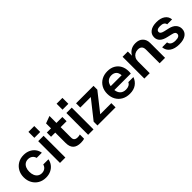

<svg xmlns="http://www.w3.org/2000/svg" viewBox="238 -1893 3077 3077"><g transform="rotate(-45 1776.5 -354.5)"><path d="M362.2 -114.4C342.2 -99.6 318 -92.2 289.6 -92.2C263.8 -92.2 241.2 -98.8 221.8 -112C202.5 -125.2 187.6 -143.8 177.3 -167.7C167 -191.5 161.8 -219.6 161.8 -251.9C161.8 -283.5 167 -311.2 177.3 -335.1C187.6 -359 202.3 -377.4 221.3 -390.3C240.4 -403.2 263.1 -409.7 289.6 -409.7C318 -409.7 342.2 -402.2 362.2 -387.4C382.2 -372.5 395.7 -351.9 402.8 -325.4H520C514.1 -361.6 500.6 -393.4 479.3 -420.8C458 -448.2 430.9 -469.5 398 -484.7C365.1 -499.8 328.3 -507.4 287.6 -507.4C238 -507.4 194.2 -496.4 156.5 -474.5C118.7 -452.6 89 -422.4 67.4 -384C45.8 -345.6 35 -301.6 35 -251.9C35 -202.2 45.8 -157.8 67.4 -118.8C89 -79.7 118.7 -49.2 156.5 -27.3C194.2 -5.4 238 5.6 287.6 5.6C328.3 5.6 364.9 -2 397.5 -17.1C430.1 -32.3 457.2 -53.6 478.8 -81C500.4 -108.5 514.1 -140.2 520 -176.4H402.8C395.7 -149.9 382.2 -129.3 362.2 -114.4Z M731.8 -4.1V-497.7H609.8V-4.1ZM736.6 -579V-713.6H604V-579Z M1157.3 -401.9V-497.7H1022.7V-655.5L899.9 -610V-497.7H805V-401.9H899.9V-166.7C899.9 -109.3 914.2 -66.2 942.9 -37.5C971.6 -8.8 1016.3 5.6 1076.9 5.6C1094.4 5.6 1110.2 4.5 1124.4 2.2C1138.6 0 1149.6 -3.1 1157.3 -7V-101.8C1149.5 -99.3 1141.4 -97.2 1132.6 -95.5C1123.8 -93.9 1114 -93.1 1103.1 -93.1C1075.3 -93.1 1055 -98.9 1042.1 -110.6C1029.2 -122.2 1022.7 -139.9 1022.7 -163.8V-401.9Z M1369.8 -4.1V-497.7H1247.8V-4.1ZM1374.6 -579V-713.6H1242V-579Z M1617.6 -99.9 1863.5 -411.6V-497.7H1467.6V-401.9H1705.8L1459 -90.2V-4.1H1869.3V-99.9Z M2398.4 -391.3C2378.4 -428 2350.4 -456.6 2314.2 -476.9C2278.1 -497.3 2235.5 -507.4 2186.4 -507.4C2134.8 -507.4 2089.7 -496.6 2050.9 -475C2012.2 -453.4 1982 -423.4 1960.4 -385C1938.8 -346.6 1928 -302.2 1928 -251.9C1928 -201.5 1938.8 -157 1960.4 -118.3C1982 -79.6 2012.4 -49.2 2051.4 -27.3C2090.5 -5.4 2136.1 5.6 2188.4 5.6C2246.5 5.6 2294.7 -7.9 2333.1 -35.1C2371.5 -62.2 2398.8 -98.9 2414.9 -145.4H2299.7C2290.7 -125.4 2276.5 -110.6 2257.1 -100.9C2237.7 -91.2 2215.2 -86.4 2189.4 -86.4C2144.8 -86.4 2110.5 -100.4 2086.3 -128.5C2067.9 -149.8 2056.5 -178.5 2052.1 -214.1H2424.6C2425.9 -221.9 2426.8 -229.6 2427.5 -237.4C2428.1 -245.1 2428.4 -253.5 2428.4 -262.5C2428.4 -311.6 2418.4 -354.5 2398.4 -391.3ZM2054.6 -299.3C2060 -329.2 2070.3 -354 2086.3 -372.9C2110.5 -401.3 2143.3 -415.5 2184.6 -415.5C2222.7 -415.5 2252.3 -403.8 2273.6 -380.6C2290.9 -361.8 2299.3 -333.3 2302.5 -299.3Z M2946.5 -461.9C2916.4 -492.3 2874.7 -507.4 2821.1 -507.4C2775.9 -507.4 2737.2 -496.6 2704.9 -475C2677.7 -456.8 2657.3 -432.2 2641.1 -403.6V-497.8H2522V-4.2H2644V-270.3C2644 -297.5 2649.6 -321.3 2660.9 -342C2672.2 -362.6 2688 -378.8 2708.3 -390.4C2728.7 -402 2751.7 -407.8 2777.5 -407.8C2807.2 -407.8 2829.8 -400.1 2845.3 -384.6C2860.8 -369.1 2868.5 -346.2 2868.5 -315.8V-4.2H2991.5V-341C2991.5 -391.3 2976.5 -431.7 2946.5 -462Z M3477.3 -238.3C3452.5 -265.4 3415.9 -284.5 3367.5 -295.4L3282.3 -314.8C3256.5 -321.2 3238.1 -328.8 3227.1 -337.5C3216.1 -346.3 3210.7 -357.1 3210.7 -370C3210.7 -386.7 3217.8 -399.5 3231.9 -408.2C3246.2 -416.9 3267.2 -421.3 3294.9 -421.3C3324.5 -421.3 3347.9 -416.1 3365 -405.8C3382.1 -395.5 3392.3 -380.3 3395.5 -360.3H3506.8C3503 -406.1 3482.5 -442.1 3445.4 -468.2C3408.3 -494.4 3359.1 -507.4 3297.8 -507.4C3235.8 -507.4 3187.3 -494.4 3152.1 -468.2C3116.8 -442.1 3099.3 -406.1 3099.3 -360.3C3099.3 -322.9 3112.4 -291.7 3138.5 -266.9C3164.6 -242 3204.8 -223.8 3259.1 -212.2L3338.3 -193.8C3363.5 -188 3380.6 -180.7 3389.6 -172C3398.7 -163.3 3403.2 -152.2 3403.2 -138.6C3403.2 -119.9 3395.3 -105.6 3379.5 -95.5C3363.8 -85.5 3340 -80.5 3308.3 -80.5C3273.5 -80.5 3245.8 -87 3225.1 -99.9C3204.4 -112.8 3192.6 -131.8 3189.4 -157H3078C3081.9 -106 3104.1 -66.2 3144.8 -37.5C3185.5 -8.8 3240 5.6 3308.3 5.6C3373.6 5.6 3424.2 -7.3 3460.3 -33.1C3496.4 -58.9 3514.6 -95.4 3514.6 -142.5C3514.6 -179.3 3502.2 -211.2 3477.2 -238.3Z"/></g></svg>

Font: Diatome Semibold
Style: Regular
Weight: 600
Designer: 15.100.17
Foundry: 15.100.17
Version: Version 1.005;Fontself Maker 3.5.8